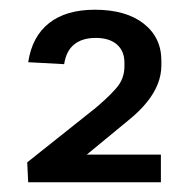

<svg xmlns="http://www.w3.org/2000/svg" viewBox="-20 -805 390 395"><path d="M36 -471 178 -584Q213 -614 224.5 -630.5Q236 -647 236 -669V-676Q236 -700 220.5 -713.5Q205 -727 177 -727Q149 -727 132.5 -713.5Q116 -700 112 -673L38 -677Q46 -730 81 -757.5Q116 -785 175 -785Q239 -785 275.5 -756.5Q312 -728 312 -680V-671Q312 -651 304.5 -632Q297 -613 282 -594.5Q267 -576 246 -559L104 -442L107 -487H311V-430H38Z"/></svg>

Font: Pathway Extreme
Style: Regular
Weight: 400
Designer: Eduardo Rodriguez Tunni
Foundry: Eduardo Rodriguez Tunni
Version: Version 1.001;gftools[0.9.26]